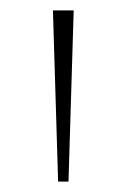

<svg xmlns="http://www.w3.org/2000/svg" viewBox="-20 -828 244 370"><path d="M92 -478 82 -808H122L112 -478Z"/></svg>

Font: Encode Sans SmExp Th
Style: Regular
Weight: 100
Width: 6
Designer: Multiple Designers
Foundry: Impallari Type
Version: Version 3.002; ttfautohint (v1.8.3) -l 8 -r 50 -G 200 -x 14 